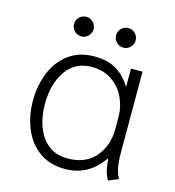

<svg xmlns="http://www.w3.org/2000/svg" viewBox="-101 -738 760 833"><g transform="rotate(15 279.5 -321.0)"><path d="M55 -241Q55 -309 78.5 -367Q102 -425 149 -460Q196 -495 265 -495Q325 -495 364.5 -470.5Q404 -446 430 -402V-485H482V-118Q482 -45 504 -9L460 10Q440 -19 436 -80L433 -81Q370 10 265 10Q196 10 149 -24.5Q102 -59 78.5 -116Q55 -173 55 -241ZM432 -213V-271Q432 -312 413.5 -353Q395 -394 357 -421Q319 -448 265 -448Q190 -448 149.5 -389Q109 -330 109 -241Q109 -152 149 -94.5Q189 -37 265 -37Q344 -37 388 -87.5Q432 -138 432 -213ZM141 -608Q141 -626 154 -639Q167 -652 186 -652Q203 -652 216 -639Q229 -626 229 -608Q229 -590 216 -577Q203 -564 186 -564Q167 -564 154 -577Q141 -590 141 -608ZM330 -608Q330 -626 343 -639Q356 -652 375 -652Q392 -652 405 -639Q418 -626 418 -608Q418 -590 405 -577Q392 -564 375 -564Q356 -564 343 -577Q330 -590 330 -608Z"/></g></svg>

Font: Niramit ExtraLight
Style: Regular
Weight: 200
Designer: Katatrad Aksorn Co.,Ltd.
Foundry: Cadson Demak Co.,Ltd.
Version: Version 1.000; ttfautohint (v1.6)